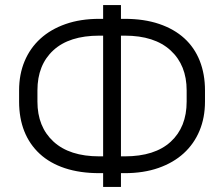

<svg xmlns="http://www.w3.org/2000/svg" viewBox="-20 -727 880 754"><path d="M785 -328Q785 -265 763.5 -213.5Q742 -162 701.5 -125Q661 -88 602.5 -67.5Q544 -47 470 -47H455V7H385V-47H370Q294 -47 235 -66.5Q176 -86 136 -123Q96 -160 75.5 -211.5Q55 -263 55 -328V-372Q55 -435 76.5 -486.5Q98 -538 138.5 -575Q179 -612 237.5 -632.5Q296 -653 370 -653H385V-707H455V-653H470Q546 -653 605 -633Q664 -613 704 -576.5Q744 -540 764.5 -488Q785 -436 785 -372ZM127 -328Q127 -229 190 -171Q253 -113 370 -113H385V-587H370Q252 -587 189.5 -529.5Q127 -472 127 -372ZM455 -587V-113H470Q588 -113 650.5 -170.5Q713 -228 713 -328V-372Q713 -471 650 -529Q587 -587 470 -587Z"/></svg>

Font: PT Root UI Web
Style: Regular
Weight: 400
Designer: Vitaly Kuzmin
Foundry: ParaType Ltd.
Version: Version 1.000W